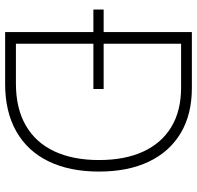

<svg xmlns="http://www.w3.org/2000/svg" viewBox="-30 -738 768 748"><g transform="rotate(90 354.0 -364.0)"><path d="M307.1 0H129.9V-42H305.2Q402.3 -42 469 -80.6Q535.6 -119.1 569.6 -191.9Q603.5 -264.6 603.5 -365.7Q603.5 -465.8 570.8 -537.4Q538.1 -608.9 475.1 -647.2Q412.1 -685.5 320.8 -685.5H128.4V-727.5H322.8Q425.3 -727.5 498 -684.3Q570.8 -641.1 609.6 -560.1Q648.4 -479 648.4 -365.7Q648.4 -251 608.4 -168.9Q568.4 -86.9 491.9 -43.5Q415.5 0 307.1 0ZM150.4 -727.5V0H105V-727.5ZM17.1 -343.8V-383.8H326.7V-343.8Z"/></g></svg>

Font: Inter 20pt ExtraLight
Style: Regular
Weight: 250
Version: Version 4.001;git-66647c0bb